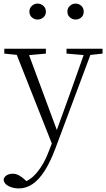

<svg xmlns="http://www.w3.org/2000/svg" viewBox="-32 -780 592 1071"><path d="M73 271Q42 271 16.5 258.5Q-9 246 -12 223Q-9 206 5.5 197.5Q20 189 39 189Q56 189 72.5 197.5Q89 206 105 221L133 246L103 259L83 242Q133 231 173.5 183Q214 135 241 62L269 -11L272 -19L362 -268L447 -508H485L277 48Q248 125 216 174.5Q184 224 148.5 247.5Q113 271 73 271ZM266 43 48 -508H117L289 -44L295 -30ZM-8 -481V-508H224V-481L114 -471H90ZM339 -481V-508H540V-481L459 -472H445ZM177 -671Q160 -671 146 -683Q132 -695 132 -715Q132 -735 146 -747.5Q160 -760 177 -760Q196 -760 210 -747.5Q224 -735 224 -715Q224 -695 210 -683Q196 -671 177 -671ZM390 -671Q372 -671 358 -683Q344 -695 344 -715Q344 -735 358 -747.5Q372 -760 390 -760Q408 -760 421.5 -747.5Q435 -735 435 -715Q435 -695 421.5 -683Q408 -671 390 -671Z"/></svg>

Font: Early Summer Mincho VF
Style: Regular
Weight: 250
Designer: GuiWonder
Version: Version 1.002